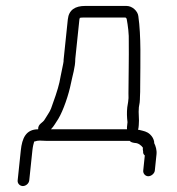

<svg xmlns="http://www.w3.org/2000/svg" viewBox="-20 -506 597 646"><path d="M78.4 101 89 0C89.7 -6.7 90.7 -12.7 91.9 -18L95.1 -30H97.1C102 -32 107.5 -33 113.5 -33C122.7 -32.3 130.7 -32 137.4 -32H416.4C420.8 -27.1 426 -26.3 433.6 -25C445.3 -25 455.6 -16.8 460.9 -9C460.7 -7 460.7 -7 460.4 -4L461.6 4C461 9.3 462.9 13.7 467.2 17L461.9 68C460.9 77.7 468.8 87 478.9 87C488.9 87 499.9 77.7 500.9 68L506.6 13C508.1 -0.8 503.6 -15.4 498.6 -25C498.7 -26 498.7 -26 498.9 -28C497.3 -38 492.6 -46.7 484.7 -54C473.4 -64 464.5 -64.8 448.2 -69C446.9 -69 445.6 -69.3 444.3 -70C445.2 -72 445.8 -74.3 446.1 -77L446.9 -85C449.1 -106 445 -124.2 447.2 -145C447.7 -149.7 448.6 -155 449.9 -161C450.6 -167.7 450.9 -174 450.9 -180L451.6 -197C451.7 -207 451.7 -207 451.7 -217C452.1 -297.2 455.2 -384 445.4 -452C443.3 -468.8 425 -486 405.9 -486H265.9C233.5 -486 211.6 -473.1 208.2 -441L194 -305C194.3 -301.7 193.8 -297 192.5 -291C189.3 -274.2 187.5 -267.8 184.3 -251C182.2 -240 182.2 -240 180 -229C175.4 -206.8 159.8 -162.4 151.8 -141C147.6 -129.2 136.5 -115 131 -105C124.4 -91.9 107.3 -89.9 108.4 -71C67.2 -71 54.3 -41 50 0L39.4 101C38.3 111.3 46.8 120 56.9 120C67.1 120 77.3 111.3 78.4 101ZM406.3 -442C410.3 -419.9 414.3 -391.8 413.3 -365C413.9 -313.2 412.5 -245.2 412.2 -193L412.4 -176C411.8 -170 411.8 -170 411.1 -163C409.7 -156.3 408.8 -150.3 408.2 -145C406.3 -127.1 407 -111.3 409 -95L407.1 -77C406.9 -75 407 -73 407.4 -71H151.4C162.3 -82.1 166.8 -92.7 176.1 -106C193.2 -134.3 211.4 -188.5 218.6 -225C224 -252.6 233.5 -280 233.3 -308L247.2 -441C247.4 -442.3 247.9 -444 248.7 -446C252.2 -446.7 256.2 -447 260.9 -447H401.9C403.1 -447 406.5 -443.3 406.3 -442Z"/></svg>

Font: Just Breathe
Style: Obl2
Weight: 400
Foundry: Cannot Into Space Fonts
Version: Version 0.72